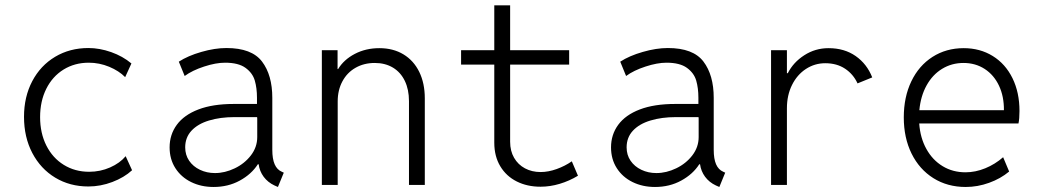

<svg xmlns="http://www.w3.org/2000/svg" viewBox="-20 -707 3978 734"><path d="M71.8 -260.3Q71.8 -336.9 103.3 -396.7Q134.8 -456.5 190.9 -490Q247.1 -523.4 317.9 -523.4Q360.8 -523.4 405 -507.8Q449.2 -492.2 482.4 -464.4L458.5 -412.1Q435.1 -436 397.5 -451.7Q359.9 -467.3 319.3 -467.3Q265.6 -467.3 223.1 -441.2Q180.7 -415 157 -367.7Q133.3 -320.3 133.3 -259.3Q133.3 -198.2 157.2 -150.6Q181.2 -103 223.9 -76.7Q266.6 -50.3 320.8 -50.3Q363.3 -50.3 400.9 -66.9Q438.5 -83.5 460.4 -109.9L484.9 -56.2Q454.6 -28.3 409.4 -11.2Q364.3 5.9 317.9 5.9Q247.1 5.9 191.2 -27.8Q135.3 -61.5 103.5 -122.1Q71.8 -182.6 71.8 -260.3Z M628.4 -143.6Q628.4 -192.4 656 -230Q683.6 -267.6 738.5 -288.6Q793.5 -309.6 873.5 -309.6H962.4V-333.5Q962.4 -370.1 954.1 -398.9Q945.8 -427.7 918.7 -447.5Q891.6 -467.3 840.3 -467.3Q805.2 -467.3 760.3 -452.6Q715.3 -438 686 -416.5L663.6 -471.2Q698.2 -493.7 749.8 -508.5Q801.3 -523.4 845.7 -523.4Q942.4 -523.4 981.7 -471.7Q1021 -419.9 1021 -333V-134.3Q1021 -99.6 1030 -78.9Q1039.1 -58.1 1057.6 -50.3L1064.9 -46.9L1042.5 7.8L1029.3 2Q1003.9 -9.8 988 -31.2Q972.2 -52.7 968.8 -79.1H965.8Q941.4 -41 896.7 -16.6Q852.1 7.8 796.4 7.8Q749 7.8 710.7 -11Q672.4 -29.8 650.4 -64.2Q628.4 -98.6 628.4 -143.6ZM801.8 -45.4Q839.8 -45.4 877.4 -63.5Q915 -81.5 939.2 -113Q963.4 -144.5 963.4 -183.1V-253.9L962.9 -259.3H876.5Q821.8 -259.3 779.1 -246.3Q736.3 -233.4 712.2 -207.5Q688 -181.6 688 -143.6Q688 -114.7 703.1 -92.5Q718.3 -70.3 744.4 -57.9Q770.5 -45.4 801.8 -45.4Z M1210.4 -515.1H1270.5V-442.9H1272.5Q1294.4 -479 1336.4 -501Q1378.4 -522.9 1430.2 -522.9Q1482.9 -522.9 1522.2 -499.3Q1561.5 -475.6 1582.8 -432.1Q1604 -388.7 1604 -331.1V0H1543.5V-320.3Q1543.5 -364.7 1527.6 -397.7Q1511.7 -430.7 1482.2 -448.5Q1452.6 -466.3 1412.6 -466.3Q1371.6 -466.3 1339.4 -448Q1307.1 -429.7 1289.1 -396.2Q1271 -362.8 1271 -319.3V0H1210.4Z M1869.6 -161.6V-460H1742.7V-515.1H1869.6V-686.5H1930.2V-515.1H2155.8V-460H1930.2V-165Q1930.2 -129.9 1945.3 -103.8Q1960.4 -77.6 1986.8 -63.5Q2013.2 -49.3 2046.9 -49.3Q2076.2 -49.3 2108.2 -60.8Q2140.1 -72.3 2166 -90.3L2189.5 -35.2Q2156.2 -15.1 2119.6 -4.2Q2083 6.8 2046.4 6.8Q1995.6 6.8 1955.6 -13.2Q1915.5 -33.2 1892.6 -71.3Q1869.6 -109.4 1869.6 -161.6Z M2315.9 -143.6Q2315.9 -192.4 2343.5 -230Q2371.1 -267.6 2426 -288.6Q2481 -309.6 2561 -309.6H2649.9V-333.5Q2649.9 -370.1 2641.6 -398.9Q2633.3 -427.7 2606.2 -447.5Q2579.1 -467.3 2527.8 -467.3Q2492.7 -467.3 2447.8 -452.6Q2402.8 -438 2373.5 -416.5L2351.1 -471.2Q2385.7 -493.7 2437.3 -508.5Q2488.8 -523.4 2533.2 -523.4Q2629.9 -523.4 2669.2 -471.7Q2708.5 -419.9 2708.5 -333V-134.3Q2708.5 -99.6 2717.5 -78.9Q2726.6 -58.1 2745.1 -50.3L2752.4 -46.9L2730 7.8L2716.8 2Q2691.4 -9.8 2675.5 -31.2Q2659.7 -52.7 2656.2 -79.1H2653.3Q2628.9 -41 2584.2 -16.6Q2539.6 7.8 2483.9 7.8Q2436.5 7.8 2398.2 -11Q2359.9 -29.8 2337.9 -64.2Q2315.9 -98.6 2315.9 -143.6ZM2489.3 -45.4Q2527.3 -45.4 2564.9 -63.5Q2602.5 -81.5 2626.7 -113Q2650.9 -144.5 2650.9 -183.1V-253.9L2650.4 -259.3H2564Q2509.3 -259.3 2466.6 -246.3Q2423.8 -233.4 2399.7 -207.5Q2375.5 -181.6 2375.5 -143.6Q2375.5 -114.7 2390.6 -92.5Q2405.8 -70.3 2431.9 -57.9Q2458 -45.4 2489.3 -45.4Z M2927.7 -515.1H2988.3V-427.2H2991.7Q3012.7 -468.8 3054.7 -495.8Q3096.7 -522.9 3147.5 -522.9Q3208 -522.9 3251.2 -492.7Q3294.4 -462.4 3314.5 -411.1L3258.3 -388.2Q3242.2 -423.3 3210.7 -444.3Q3179.2 -465.3 3134.8 -465.3Q3094.7 -465.3 3061 -443.4Q3027.3 -421.4 3007.8 -382.1Q2988.3 -342.8 2988.3 -293V0H2927.7Z M3435.1 -258.3Q3435.1 -335.9 3463.9 -396Q3492.7 -456.1 3544.9 -489.5Q3597.2 -522.9 3664.1 -522.9Q3726.6 -522.9 3775.1 -492.9Q3823.7 -462.9 3850.6 -408.2Q3877.4 -353.5 3877.4 -282.7Q3877.4 -252.4 3873.5 -234.9H3494.1Q3498 -179.7 3521.5 -137.5Q3544.9 -95.2 3583.5 -71.8Q3622.1 -48.3 3670.9 -48.3Q3709 -48.3 3746.6 -63.7Q3784.2 -79.1 3814.9 -106L3837.9 -51.3Q3805.2 -23.9 3761.2 -8.1Q3717.3 7.8 3671.9 7.8Q3602.1 7.8 3548.3 -25.9Q3494.6 -59.6 3464.8 -119.9Q3435.1 -180.2 3435.1 -258.3ZM3817.9 -285.6Q3818.4 -338.4 3799.1 -379.4Q3779.8 -420.4 3744.4 -443.4Q3709 -466.3 3663.6 -466.3Q3618.2 -466.3 3581.5 -443.8Q3544.9 -421.4 3522.2 -380.4Q3499.5 -339.4 3494.6 -285.6Z"/></svg>

Font: Reddit Mono Light
Style: Regular
Weight: 300
Monospace: yes
Designer: Stephen Hutchings
Foundry: Reddit
Version: Version 1.011